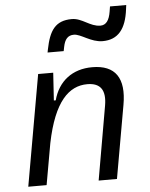

<svg xmlns="http://www.w3.org/2000/svg" viewBox="-55 -847 697 892"><g transform="rotate(-5 293.0 -400.5)"><path d="M40.5 0H126L160.2 -192.9C199.2 -384.8 269.5 -450.7 355 -450.7C417.5 -450.7 440.9 -414.6 428.7 -344.2L368.7 0H454.1L514.2 -340.3C536.1 -463.4 492.7 -527.3 384.3 -527.3C292.5 -527.3 226.1 -477.1 202.6 -388.7H193.8L202.1 -517.6H131.8ZM184.1 -613.3H259.3L263.2 -632.8C270 -667 284.2 -685.1 313 -685.1C345.7 -685.1 389.6 -643.6 443.8 -643.6C515.6 -643.6 553.7 -689.9 564.9 -782.2L567.4 -801.3H491.7L487.8 -777.3C481.4 -737.3 466.3 -716.3 439.9 -716.3C391.1 -716.3 358.4 -758.3 309.6 -758.3C231.9 -758.3 204.1 -713.4 187 -627.9Z"/></g></svg>

Font: Cascadia Code SemiLight
Style: Italic
Weight: 350
Italic angle: -10°
Monospace: yes
Designer: Aaron Bell
Foundry: Saja Typeworks
Version: Version 2404.023